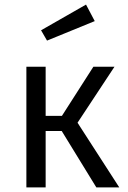

<svg xmlns="http://www.w3.org/2000/svg" viewBox="-20 -817 557 837"><path d="M355 -797 393 -725 185 -640 159 -685ZM479 -526 318 -282 500 0H400L249 -246H179V0H95V-526H179V-312H250L387 -526Z"/></svg>

Font: FiraGO Book
Style: Regular
Weight: 350
Designer: bBox Type
Foundry: bBox Type GmbH
Version: Version 1.001;PS 001.001;hotconv 1.0.88;makeotf.lib2.5.64775